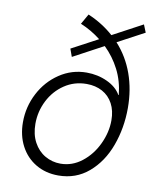

<svg xmlns="http://www.w3.org/2000/svg" viewBox="-87 -844 751 920"><g transform="rotate(10 288.5 -384.5)"><path d="M48.8 -214.8Q48.8 -289.6 83 -355.5Q117.2 -421.4 177 -461.4Q236.8 -501.5 309.1 -501.5Q362.8 -501.5 409.2 -480Q455.6 -458.5 476.1 -422.4H478.5Q471.7 -489.3 443.6 -544.2Q415.5 -599.1 371.6 -641.6L225.1 -563L211.4 -601.1L339.4 -669.4Q293.9 -705.1 240.7 -727.1L269 -776.9Q340.3 -746.6 393.6 -698.7L538.6 -776.4L553.7 -738.8L423.8 -669.4Q477.5 -610.4 504.9 -533.7Q532.2 -457 532.2 -368.2Q532.2 -270.5 500.5 -184.3Q468.8 -98.1 406.7 -45.2Q344.7 7.8 259.3 7.8Q197.8 7.8 149.9 -20.5Q102.1 -48.8 75.4 -99.4Q48.8 -149.9 48.8 -214.8ZM464.8 -296.4Q464.8 -343.3 446.5 -377.4Q428.2 -411.6 395 -429.7Q361.8 -447.8 318.4 -447.8Q258.3 -447.8 210.4 -415.5Q162.6 -383.3 135.7 -330.3Q108.9 -277.3 108.9 -217.8Q108.9 -166 129.4 -127.9Q149.9 -89.8 184.6 -69.8Q219.2 -49.8 259.8 -49.8Q316.4 -49.8 363.5 -86.4Q410.6 -123 437.7 -180.7Q464.8 -238.3 464.8 -296.4Z"/></g></svg>

Font: Reddit Sans Vanilla Light
Style: Italic
Weight: 300
Italic angle: -11.25°
Designer: Stephen Hutchings
Version: Version 1.013